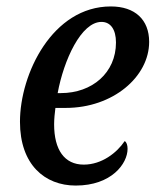

<svg xmlns="http://www.w3.org/2000/svg" viewBox="-20 -566 483 596"><path d="M215 10C326 10 376 -58 376 -104C376 -115 373 -125 367 -128C343 -92 296 -55 240 -55C180 -55 148 -101 148 -180C148 -196 150 -216 152 -231H184C331 -231 443 -328 443 -436C443 -505 399 -546 324 -546C143 -546 42 -337 42 -188C42 -55 119 10 215 10ZM169 -277H159C178 -380 232 -498 295 -498C323 -498 340 -475 340 -434C340 -340 266 -277 169 -277Z"/></svg>

Font: Noto Serif Condensed Medium
Style: Italic
Weight: 500
Width: 3
Italic angle: -12°
Designer: Monotype Design Team
Foundry: Monotype Imaging Inc.
Version: Version 2.013